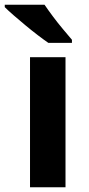

<svg xmlns="http://www.w3.org/2000/svg" viewBox="-48 -786 373 806"><path d="M227 0H78V-546H227ZM139 -766Q154 -744 174.5 -716.5Q195 -689 216.5 -663.5Q238 -638 254 -619V-606H155Q136 -619 110.5 -638.5Q85 -658 58.5 -680Q32 -702 9 -722Q-14 -742 -28 -756V-766Z"/></svg>

Font: Noto Sans Sundanese
Style: Bold
Weight: 700
Version: Version 2.003